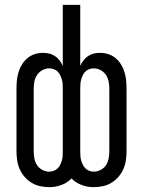

<svg xmlns="http://www.w3.org/2000/svg" viewBox="-20 -760 590 792"><path d="M366 12Q341 12 316.5 3Q292 -6 275 -24Q258 -6 233.5 3Q209 12 184 12Q165 12 146 8Q127 4 110.5 -6Q94 -16 81.5 -30.5Q69 -45 61 -63Q53 -81 50.5 -100Q48 -119 48 -138V-392Q48 -409 49.5 -426.5Q51 -444 56 -461Q61 -478 70 -493Q79 -508 92.5 -519.5Q106 -531 122.5 -536.5Q139 -542 157 -542Q170 -542 183 -539Q196 -536 207 -528.5Q218 -521 226 -510.5Q234 -500 239 -488V-740H311V-488Q316 -500 324 -510.5Q332 -521 343 -528.5Q354 -536 367 -539Q380 -542 393 -542Q411 -542 427.5 -536.5Q444 -531 457.5 -519.5Q471 -508 480 -493Q489 -478 494 -461Q499 -444 500.5 -426.5Q502 -409 502 -392V-138Q502 -119 499.5 -100Q497 -81 489 -63Q481 -45 468.5 -30.5Q456 -16 439.5 -6Q423 4 404 8Q385 12 366 12ZM183 -52Q193 -52 202 -55.5Q211 -59 218 -66Q225 -73 229 -81.5Q233 -90 235.5 -99.5Q238 -109 238.5 -118.5Q239 -128 239 -138V-392Q239 -402 238.5 -411.5Q238 -421 235.5 -430.5Q233 -440 229 -448.5Q225 -457 218.5 -464Q212 -471 202.5 -474.5Q193 -478 184 -478Q168 -478 154.5 -470.5Q141 -463 132.5 -450Q124 -437 121.5 -422Q119 -407 119 -392V-138Q119 -123 121.5 -108Q124 -93 132 -80Q140 -67 154 -59.5Q168 -52 183 -52ZM367 -52Q382 -52 396 -59.5Q410 -67 418 -80Q426 -93 428.5 -108Q431 -123 431 -138V-392Q431 -407 428.5 -422Q426 -437 417.5 -450Q409 -463 395.5 -470.5Q382 -478 366 -478Q357 -478 347.5 -474.5Q338 -471 331.5 -464Q325 -457 321 -448.5Q317 -440 314.5 -430.5Q312 -421 311.5 -411.5Q311 -402 311 -392V-138Q311 -128 311.5 -118.5Q312 -109 314.5 -99.5Q317 -90 321 -81.5Q325 -73 332 -66Q339 -59 348 -55.5Q357 -52 367 -52Z"/></svg>

Font: Lode Term
Style: Regular
Weight: 400
Monospace: yes
Designer: Belleve Invis
Foundry: Belleve Invis
Version: Version 29.2.0